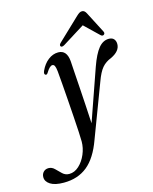

<svg xmlns="http://www.w3.org/2000/svg" viewBox="-253 -708 828 1038"><g transform="rotate(-15 160.5 -189.0)"><path d="M302.5 -315.5Q326 -381.5 351 -412Q376 -442.5 409 -442.5Q427.5 -442.5 437 -431.8Q446.5 -421 446.5 -403.5Q446.5 -364 394 -339Q362.5 -327 342.8 -303.8Q323 -280.5 305 -230.5L193.5 64.5Q159.5 159.5 106 202.8Q52.5 246 -26 246Q-75.5 246 -101 229.8Q-126.5 213.5 -126.5 189Q-126.5 171.5 -115.5 160Q-104.5 148.5 -87 148.5Q-68 148.5 -53.2 163.5Q-38.5 178.5 -23 193.2Q-7.5 208 14.5 208Q44 208 69 185Q94 162 109 126.8Q124 91.5 124 55.5Q124 38.5 122 1.2Q120 -36 116.8 -83.5Q113.5 -131 110 -180.8Q106.5 -230.5 103 -273.8Q99.5 -317 97 -344.5Q94.5 -367 90 -375.5Q85.5 -384 77.5 -384Q62.5 -384 42.5 -351Q36 -340 28.5 -343.5Q18.5 -348.5 27 -367Q43 -402 69.2 -422.2Q95.5 -442.5 125.5 -442.5Q173.5 -442.5 179 -379.5Q180.5 -354.5 183.2 -313.8Q186 -273 189.2 -223.8Q192.5 -174.5 195.5 -123.2Q198.5 -72 201 -25.5ZM169 -472.5Q153 -463 147 -470.5Q141.5 -478.5 153 -489.5L276 -606.5Q285 -615 292 -619.5Q299 -624 307.5 -624Q321.5 -624 330.5 -606.5L391.5 -488.5Q397.5 -477 389 -470.5Q380.5 -464.5 371 -473.5L292 -549.5Z"/></g></svg>

Font: Fraunces 144pt S050
Style: Italic
Weight: 400
Italic angle: -16°
Version: Version 1.000; ttfautohint (v1.8.3)